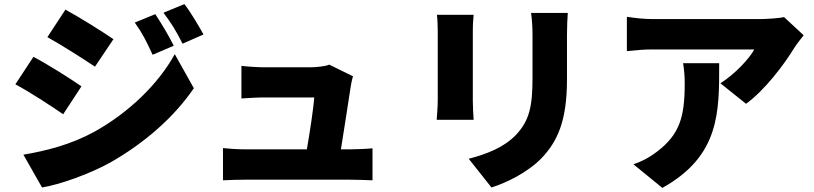

<svg xmlns="http://www.w3.org/2000/svg" viewBox="-20 -849 3970 936"><path d="M737 -780 637 -739C676 -684 692 -651 724 -582L827 -626C805 -671 767 -735 737 -780ZM879 -829 777 -787C816 -734 835 -705 870 -636L972 -681C948 -724 912 -786 879 -829ZM299 -802 211 -668C281 -629 383 -564 443 -524L533 -658C476 -697 369 -764 299 -802ZM94 -95 185 65C271 51 418 -1 520 -58C686 -153 829 -278 925 -419L832 -585C753 -441 609 -300 437 -205C324 -144 207 -114 94 -95ZM143 -572 55 -438C126 -400 227 -334 288 -292L377 -428C321 -467 215 -534 143 -572Z M1642 -121C1657 -216 1682 -374 1690 -429C1692 -441 1696 -462 1701 -477L1585 -534C1570 -526 1520 -521 1497 -521H1267C1240 -521 1185 -524 1157 -528V-369C1188 -371 1235 -374 1268 -374H1512C1508 -319 1490 -202 1476 -121H1174C1137 -121 1095 -124 1067 -127V30C1109 28 1136 27 1174 27H1689C1718 27 1774 29 1796 30V-126C1767 -123 1714 -121 1687 -121Z M2110 -777C2113 -752 2114 -717 2114 -698V-359C2114 -328 2110 -285 2109 -265H2289C2287 -291 2285 -333 2285 -358V-698C2285 -734 2287 -752 2289 -777ZM2569 -786C2573 -756 2576 -722 2576 -678V-471C2576 -333 2562 -262 2495 -191C2435 -129 2352 -98 2265 -75L2376 65C2449 42 2554 -9 2621 -79C2697 -159 2744 -259 2744 -460V-678C2744 -722 2746 -756 2748 -786Z M3310 -541C3316 -505 3318 -476 3318 -441C3318 -278 3293 -193 3182 -109C3140 -77 3103 -60 3068 -48L3209 67C3491 -90 3486 -306 3486 -541ZM3802 -766C3781 -760 3715 -756 3682 -756H3163C3119 -756 3077 -761 3036 -767V-600C3088 -605 3119 -608 3163 -608H3657C3635 -566 3566 -490 3492 -443L3617 -343C3707 -408 3802 -533 3853 -617C3863 -633 3886 -662 3898 -677Z"/></svg>

Font: Noto Sans T Chinese Black
Style: Bold
Weight: 900
Designer: Ryoko NISHIZUKA (kana & ideographs); Paul D. Hunt (Latin, Greek & Cyrillic); Wenlong ZHANG (bopomofo); Sandoll Communica
Foundry: Adobe Systems Incorporated
Version: Version 1.000;PS 1;hotconv 1.0.78;makeotf.lib2.5.61930